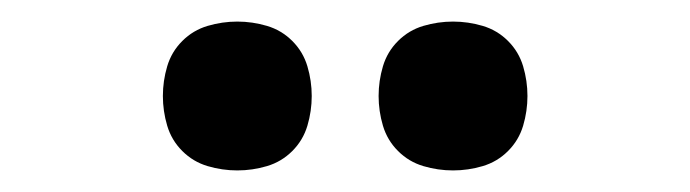

<svg xmlns="http://www.w3.org/2000/svg" viewBox="-20 -769 640 178"><path d="M400 -611Q386 -611 372.5 -615Q359 -619 349 -629Q339 -639 335 -652.5Q331 -666 331 -680Q331 -694 335 -707.5Q339 -721 349 -731Q359 -741 372.5 -745Q386 -749 400 -749Q414 -749 427.5 -745Q441 -741 451 -731Q461 -721 465 -707.5Q469 -694 469 -680Q469 -666 465 -652.5Q461 -639 451 -629Q441 -619 427.5 -615Q414 -611 400 -611ZM200 -611Q186 -611 172.5 -615Q159 -619 149 -629Q139 -639 135 -652.5Q131 -666 131 -680Q131 -694 135 -707.5Q139 -721 149 -731Q159 -741 172.5 -745Q186 -749 200 -749Q214 -749 227.5 -745Q241 -741 251 -731Q261 -721 265 -707.5Q269 -694 269 -680Q269 -666 265 -652.5Q261 -639 251 -629Q241 -619 227.5 -615Q214 -611 200 -611Z"/></svg>

Font: Iosevka Curly Slab MdEx
Style: Regular
Weight: 500
Width: 7
Monospace: yes
Designer: Belleve Invis
Foundry: Belleve Invis
Version: Version 11.1.0; ttfautohint (v1.8.3)